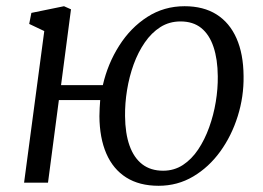

<svg xmlns="http://www.w3.org/2000/svg" viewBox="-20 -588 848 618"><path d="M176.5 -314H311Q327 -383.5 363.8 -441.2Q400.5 -499 454.2 -533.5Q508 -568 574 -568Q635 -568 677 -541.5Q719 -515 741.2 -464.8Q763.5 -414.5 764 -343Q765 -277 745.2 -214Q725.5 -151 689 -100.5Q652.5 -50 602 -20Q551.5 10 490.5 10Q428.5 10 386.2 -16.8Q344 -43.5 322.2 -93.8Q300.5 -144 300 -214Q300 -227 300.8 -240.2Q301.5 -253.5 302.5 -266H169.5L134.5 0H57.5L122.5 -488L74 -511L81 -546.5L186 -568L208.5 -558ZM561 -519Q525 -519 496.2 -500.8Q467.5 -482.5 446 -451.2Q424.5 -420 410.2 -380.8Q396 -341.5 389 -298.5Q382 -255.5 382.5 -214.5Q383 -158.5 397 -119.2Q411 -80 438 -59.2Q465 -38.5 505 -38.5Q540.5 -38.5 568.8 -57Q597 -75.5 618 -107Q639 -138.5 653.2 -178Q667.5 -217.5 674.5 -260Q681.5 -302.5 681 -342.5Q680.5 -397.5 667.2 -437Q654 -476.5 627.8 -497.8Q601.5 -519 561 -519Z"/></svg>

Font: Merriweather Light
Style: Italic
Weight: 300
Italic angle: -7.8°
Designer: Eben Sorkin
Foundry: Eben Sorkin
Version: Version 2.101